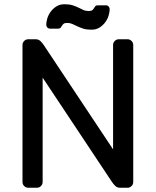

<svg xmlns="http://www.w3.org/2000/svg" viewBox="-20 -885 734 905"><path d="M86 0ZM546 0Q532 0 522.5 -9.5Q513 -19 506 -30L181 -519V-27Q181 -16 173 -8Q165 0 154 0H113Q102 0 94 -8Q86 -16 86 -27V-673Q86 -684 94 -692Q102 -700 113 -700H148Q162 -700 171.5 -690.5Q181 -681 188 -670L513 -181V-673Q513 -684 521 -692Q529 -700 540 -700H581Q592 -700 600 -692Q608 -684 608 -673V-27Q608 -16 600 -8Q592 0 581 0ZM411 -745Q388 -745 372.5 -750Q357 -755 344.5 -761Q332 -767 321 -772Q310 -777 297 -777Q285 -777 280 -773Q275 -769 272 -763.5Q269 -758 265.5 -754Q262 -750 254 -750H217Q208 -750 203 -755.5Q198 -761 198 -769Q198 -780 202.5 -796.5Q207 -813 217.5 -828Q228 -843 244.5 -854Q261 -865 284 -865Q307 -865 322.5 -860Q338 -855 350 -849Q362 -843 373 -838Q384 -833 398 -833Q410 -833 415 -837Q420 -841 423 -846.5Q426 -852 429.5 -856Q433 -860 441 -860H478Q487 -860 492 -854.5Q497 -849 497 -841Q497 -830 492.5 -813.5Q488 -797 477.5 -782Q467 -767 450.5 -756Q434 -745 411 -745Z"/></svg>

Font: Rubik
Style: Regular
Weight: 400
Designer: Hubert & Fischer
Foundry: Hubert & Fischer
Version: Version 1.002; ttfautohint (v1.6)